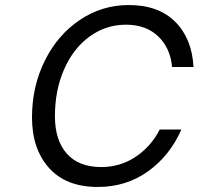

<svg xmlns="http://www.w3.org/2000/svg" viewBox="-20 -735 788 762"><path d="M107 -269Q107 -392 158 -494.5Q209 -597 297 -656Q385 -715 491 -715Q609 -715 675.5 -648.5Q742 -582 748 -469H663Q656 -545 607.5 -591Q559 -637 480 -637Q400 -637 335.5 -590Q271 -543 234.5 -460Q198 -377 198 -274Q198 -179 245 -125.5Q292 -72 382 -72Q457 -72 518 -112.5Q579 -153 614 -221H700Q654 -117 567.5 -55Q481 7 368 7Q242 7 174.5 -68.5Q107 -144 107 -269Z"/></svg>

Font: Be Vietnam
Style: Italic
Weight: 400
Italic angle: -9.33299°
Designer: Gabriel Lam
Foundry: TypeRant
Version: Version 3.000